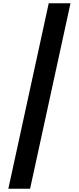

<svg xmlns="http://www.w3.org/2000/svg" viewBox="-20 -886 482 1174"><path d="M411 -866 164 268H31L278 -866Z"/></svg>

Font: Noto Sans Telugu UI Condensed ExtraBold
Style: Regular
Weight: 800
Width: 3
Designer: Jelle Bosma - Monotype Design Team
Foundry: Monotype Imaging Inc.
Version: Version 2.006; ttfautohint (v1.8.4.7-5d5b)